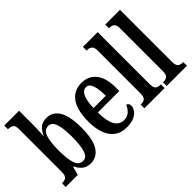

<svg xmlns="http://www.w3.org/2000/svg" viewBox="-77 -1215 1679 1679"><g transform="rotate(-45 762.5 -375.0)"><path d="M314 10Q267 10 237 -14.5Q207 -39 189 -78H183L162 0H13V-46H19Q35 -46 49.5 -51Q64 -56 73 -71Q82 -86 82 -117V-647Q82 -690 63.5 -702Q45 -714 19 -714H13V-760H196V-581Q196 -563 195 -539Q194 -515 193 -492Q192 -469 191 -454H194Q211 -495 240.5 -521Q270 -547 319 -547Q395 -547 436.5 -480Q478 -413 478 -269Q478 -124 434.5 -57Q391 10 314 10ZM284 -53Q326 -53 344.5 -109Q363 -165 363 -271Q363 -380 344 -433Q325 -486 283 -486Q233 -486 214 -431Q195 -376 195 -270Q195 -165 213.5 -109Q232 -53 284 -53Z M761 10Q661 10 609 -62Q557 -134 557 -264Q557 -405 608.5 -476Q660 -547 753 -547Q839 -547 888.5 -485.5Q938 -424 938 -305V-262H672Q673 -154 702.5 -103Q732 -52 788 -52Q830 -52 856 -76.5Q882 -101 896 -135Q907 -131 914.5 -122Q922 -113 922 -97Q922 -74 905.5 -49Q889 -24 853.5 -7Q818 10 761 10ZM825 -316Q825 -396 809 -444Q793 -492 755 -492Q717 -492 696 -446.5Q675 -401 673 -316Z M986 0V-46H996Q1022 -46 1038 -60Q1054 -74 1054 -119V-649Q1054 -677 1044.5 -691Q1035 -705 1021.5 -709.5Q1008 -714 996 -714H986V-760H1168V-119Q1168 -74 1184 -60Q1200 -46 1227 -46H1236V0Z M1262 0V-46H1272Q1298 -46 1314 -60Q1330 -74 1330 -119V-649Q1330 -677 1320.5 -691Q1311 -705 1297.5 -709.5Q1284 -714 1272 -714H1262V-760H1444V-119Q1444 -74 1460 -60Q1476 -46 1503 -46H1512V0Z"/></g></svg>

Font: Noto Serif Tamil ExtraCondensed SemiBold
Style: Italic
Weight: 600
Width: 2
Italic angle: -12°
Designer: Indian Type Foundry, Tom Grace, and the Monotype Design Team
Foundry: Monotype Imaging Inc.
Version: Version 2.003; ttfautohint (v1.8.4.7-5d5b)